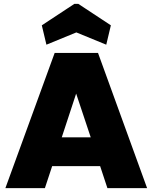

<svg xmlns="http://www.w3.org/2000/svg" viewBox="-20 -981 795 1001"><path d="M502 -115H252L214 0H8L265 -705H491L747 0H540ZM453 -265 377 -493 302 -265ZM222 -748 198 -849 368 -961H388L558 -849L534 -748L378 -812Z"/></svg>

Font: Fz Poppins ExtBd
Style: Regular
Weight: 800
Designer: Ninad Kale (Devanagari), Jonny Pinhorn (Latin)
Foundry: Indian Type Foundry
Version: Vit hóa bi Vntype.Com & FontZin.Com